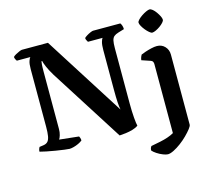

<svg xmlns="http://www.w3.org/2000/svg" viewBox="-127 -897 1381 1251"><g transform="rotate(-15 563.0 -271.5)"><path d="M246 0Q237 0 211.5 -3.5Q186 -7 154.5 -12Q123 -17 94.5 -23Q66 -29 51 -33Q51 -42 54 -50.5Q57 -59 60 -63L88 -67Q107 -70 117 -81.5Q127 -93 131 -116.5Q135 -140 135 -178V-568Q135 -603 141.5 -621.5Q148 -640 153 -644H62Q58 -649 54.5 -656Q51 -663 50 -672Q56 -679 68.5 -686Q81 -693 94 -698.5Q107 -704 112 -704H288L632 -162Q628 -183 626 -213.5Q624 -244 624 -298V-564Q624 -599 629.5 -619Q635 -639 641 -643H541Q540 -647 535.5 -653.5Q531 -660 530 -671Q535 -677 548 -685Q561 -693 574 -698.5Q587 -704 592 -704H776Q781 -698 785 -687Q789 -676 789 -662L749 -650Q729 -644 718.5 -635Q708 -626 704 -608Q700 -590 700 -557V-185Q700 -130 703.5 -88Q707 -46 711 -32Q697 -21 673.5 -14Q650 -7 625.5 -4Q601 -1 583 0L269 -494Q246 -532 234.5 -559.5Q223 -587 221 -599H216Q215 -594 213.5 -579Q212 -564 212 -532V-143Q212 -121 206.5 -102.5Q201 -84 195 -76L326 -62Q328 -59 331 -51Q334 -43 334 -33Q323 -24 307 -16.5Q291 -9 274 -4.5Q257 0 246 0ZM856 200Q844 200 823.5 192Q803 184 784 171.5Q765 159 756 148Q756 137 759.5 129.5Q763 122 765 120Q797 114 826.5 108Q856 102 880.5 93.5Q905 85 922 75V-391Q922 -399 918.5 -406.5Q915 -414 905 -417L846 -437Q848 -451 852 -460Q856 -469 858 -472Q869 -477 888.5 -483.5Q908 -490 929.5 -495Q951 -500 967 -500Q1000 -500 1021 -477.5Q1042 -455 1042 -423V50Q1042 59 1028 77Q1014 95 992.5 116.5Q971 138 945.5 157Q920 176 896 188Q872 200 856 200ZM962 -592Q955 -592 943 -602Q931 -612 919.5 -626Q908 -640 900 -654.5Q892 -669 892 -678Q892 -686 902.5 -697Q913 -708 928.5 -718.5Q944 -729 959.5 -736Q975 -743 983 -743Q992 -743 1003.5 -733.5Q1015 -724 1025.5 -709Q1036 -694 1043 -680Q1050 -666 1050 -656Q1050 -648 1040 -637Q1030 -626 1016 -616Q1002 -606 987 -599Q972 -592 962 -592Z"/></g></svg>

Font: Texturina Medium 12pt SemiBold
Style: Regular
Weight: 600
Version: Version 1.002